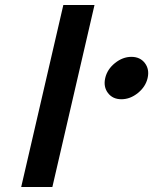

<svg xmlns="http://www.w3.org/2000/svg" viewBox="-20 -750 614 770"><path d="M65 0 234 -730H359L190 0ZM413 -377Q394 -402 402 -437Q410 -472 441 -497Q472 -522 507 -522Q542 -522 561 -497Q580 -472 572 -437Q564 -402 533 -377Q502 -352 467 -352Q432 -352 413 -377Z"/></svg>

Font: Miedinger
Style: Bold-Italic
Weight: 700
Italic angle: -13°
Version: Version 001.000